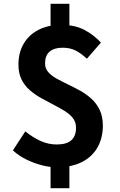

<svg xmlns="http://www.w3.org/2000/svg" viewBox="-20 -866 630 1010"><path d="M278 14Q241 14 199 3Q157 -8 117.5 -27.5Q78 -47 48 -75L113 -175Q154 -142 194.5 -124Q235 -106 278 -106Q331 -106 355.5 -128.5Q380 -151 380 -194Q380 -223 364 -244Q348 -265 320.5 -282Q293 -299 261 -315.5Q229 -332 196.5 -350Q164 -368 136.5 -392Q109 -416 93 -448.5Q77 -481 77 -526Q77 -589 104.5 -636Q132 -683 182.5 -709Q233 -735 302 -735Q374 -735 423.5 -709Q473 -683 511 -642L437 -557Q406 -586 377 -600.5Q348 -615 309 -615Q265 -615 241 -594.5Q217 -574 217 -532Q217 -506 233.5 -487Q250 -468 277 -453Q304 -438 336.5 -422.5Q369 -407 401.5 -389Q434 -371 461 -346.5Q488 -322 504.5 -287.5Q521 -253 521 -205Q521 -141 493.5 -91.5Q466 -42 411.5 -14Q357 14 278 14ZM246 124V-45H345V124ZM246 -688V-846H345V-688Z"/></svg>

Font: Noto Sans SC Thin
Style: Bold
Weight: 700
Version: Version 2.004-H2;hotconv 1.0.118;makeotfexe 2.5.65603